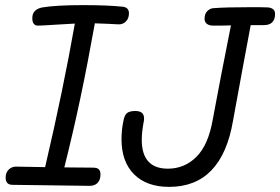

<svg xmlns="http://www.w3.org/2000/svg" viewBox="-20 -729 1093 749"><path d="M483 -677Q483 -657 471 -645Q459 -633 441 -634Q411 -636 350 -638Q321 -476 293.5 -346Q266 -216 231 -76L343 -75Q359 -75 365.5 -68.5Q372 -62 372 -48Q372 -28 361 -16Q350 -4 330 -4L27 -8Q2 -9 2 -36Q2 -56 14 -67.5Q26 -79 42 -79L156 -77Q226 -376 272 -637L202 -633Q142 -629 127 -629Q118 -629 112 -636Q106 -643 106 -658Q106 -677 117 -687Q128 -697 145 -700Q199 -709 304 -709Q398 -709 457 -703Q483 -701 483 -677ZM1053 -675Q1053 -631 1009 -631H958Q928 -472 889 -258Q845 0 640 0Q552 0 503 -49Q454 -98 454 -186Q454 -221 461 -255Q465 -279 475 -287.5Q485 -296 508 -296Q542 -296 542 -267Q542 -260 541 -256Q533 -214 533 -184Q533 -71 635 -71Q700 -71 746.5 -117.5Q793 -164 810 -263Q842 -435 875 -600L881 -630Q854 -629 811 -629Q796 -629 787 -636Q778 -643 778 -656Q778 -675 788.5 -685.5Q799 -696 811 -697Q859 -701 962 -701Q1007 -701 1026 -700Q1053 -697 1053 -675Z"/></svg>

Font: Mali
Style: Italic
Weight: 400
Italic angle: -10°
Version: Version 1.000; ttfautohint (v1.6)